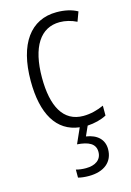

<svg xmlns="http://www.w3.org/2000/svg" viewBox="-119 -602 613 901"><g transform="rotate(-15 187.0 -151.0)"><path d="M317 141C317 95 286 65 232 57L253 10C287 8 320 0 346 -14V-62C315 -48 281 -39 246 -39C148 -39 104 -124 104 -262C104 -412 158 -493 251 -493C278 -493 307 -486 333 -473L350 -519C323 -534 289 -542 249 -542C123 -542 49 -441 49 -261C49 -101 105 -5 215 8L182 82C236 86 270 101 270 142C270 180 240 201 194 201C177 201 160 199 146 195V234C160 238 179 240 198 240C272 240 317 203 317 141Z"/></g></svg>

Font: Noto Sans Hebrew Condensed Light
Style: Regular
Weight: 300
Width: 3
Designer: Monotype Design Team
Foundry: Monotype Imaging Inc.
Version: Version 2.004